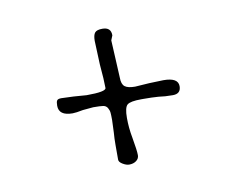

<svg xmlns="http://www.w3.org/2000/svg" viewBox="-45 -517 490 398"><g transform="rotate(-10 200.0 -317.5)"><path d="M177 -188V-219Q177 -233 178 -245L179 -271Q179 -281 178.5 -286.5Q178 -292 175 -297Q172 -302 166 -303Q160 -304 145 -304L123 -302Q108 -299 101 -299Q72 -299 72 -320Q72 -328 74 -331Q76 -334 83 -334L109 -333L136 -331Q177 -331 177 -339Q177 -356 174 -389L172 -439Q172 -451 176 -456Q180 -461 192 -461Q210 -461 210 -444L206 -434L208 -395L210 -355Q210 -341 216.5 -336Q223 -331 238 -331L268 -333L298 -334Q329 -334 329 -316Q329 -300 312 -300Q295 -300 282 -302Q269 -303 251 -303H246Q223 -303 216.5 -297.5Q210 -292 210 -270Q210 -249 214 -228Q219 -200 219 -190Q219 -183 213 -178.5Q207 -174 198 -174Q192 -174 184.5 -178.5Q177 -183 177 -188Z"/></g></svg>

Font: Amatic SC
Style: Regular
Weight: 400
Designer: Multiple Designers
Foundry: Vernon Adams
Version: Version 2.505